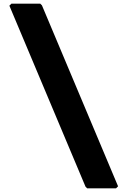

<svg xmlns="http://www.w3.org/2000/svg" viewBox="-20 -892 693 1044"><path d="M42 -872 31 -861 445 123 454 132H611L622 121L208 -863L199 -872Z"/></svg>

Font: Hussar Woodtype
Style: Ultra
Weight: 900
Foundry: Cannot Into Space Fonts
Version: Version 1.07